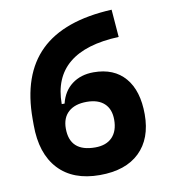

<svg xmlns="http://www.w3.org/2000/svg" viewBox="-80 -765 746 843"><g transform="rotate(-10 293.0 -343.0)"><path d="M297.9 9.8Q178.7 9.8 114 -59.8Q49.3 -129.4 49.3 -256.8V-283.7Q49.3 -481 154.3 -583.5Q259.3 -686 474.1 -696.3L483.9 -573.2Q186.5 -561 186.5 -326.2H199.2Q212.4 -380.4 251.7 -409.9Q291 -439.5 348.1 -439.5Q439 -439.5 488.3 -381.8Q537.6 -324.2 537.6 -218.8Q537.6 -110.4 475.3 -50.3Q413.1 9.8 297.9 9.8ZM298.8 -113.3Q348.1 -113.3 374.8 -140.9Q401.4 -168.5 401.4 -218.8Q401.4 -266.1 374 -291.5Q346.7 -316.9 295.9 -316.9Q243.2 -316.9 214.4 -291Q185.5 -265.1 185.5 -217.3Q185.5 -113.3 298.8 -113.3Z"/></g></svg>

Font: Caskaydia Cove
Style: Bold
Weight: 700
Monospace: yes
Designer: Aaron Bell
Foundry: Saja Typeworks
Version: Version 4.300; ttfautohint (v1.8.3)